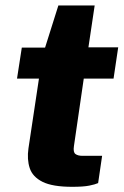

<svg xmlns="http://www.w3.org/2000/svg" viewBox="-20 -696 468 722"><path d="M251.5 6.5Q177.5 6.5 140 -12.2Q102.5 -31 91.8 -63.8Q81 -96.5 87 -138L126.5 -400.5H44L62 -517H149.5L199.5 -675.5H336L312.5 -518H424.5L407 -400.5H295L258 -146.5Q254.5 -123.5 263.8 -116.8Q273 -110 290.5 -110H364L349 -7.5Q338 -2.5 315.8 2Q293.5 6.5 251.5 6.5Z"/></svg>

Font: Public Sans ExtraBold
Style: Italic
Weight: 800
Italic angle: -8°
Designer: The Public Sans project authors (U.S. Web Design System). Libre Franklin designed by Pablo Impallari and Rodrigo Fuenzal
Version: Version 1.007; ttfautohint (v1.8.1) -l 8 -r 50 -G 200 -x 14 